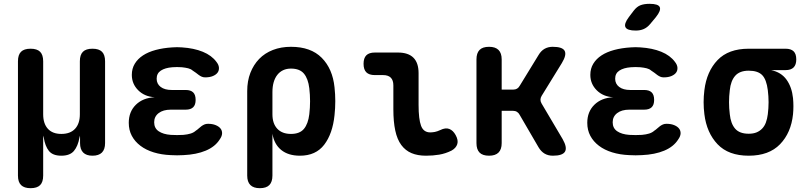

<svg xmlns="http://www.w3.org/2000/svg" viewBox="-20 -805 4240 1005"><path d="M140 180Q107 180 90.5 164Q74 148 74 114V-484Q74 -518 90 -534Q106 -550 140 -550Q174 -550 190 -534Q206 -518 206 -484V-207Q206 -158 230.5 -131Q255 -104 301 -104Q348 -104 373 -131Q398 -158 398 -207V-484Q398 -518 414 -534Q430 -550 464 -550Q498 -550 514 -534Q530 -518 530 -484V-56Q530 -23 513.5 -6.5Q497 10 464 10Q432 10 415.5 -6.5Q399 -23 399 -56V-85Q399 -95 398.5 -95Q398 -95 396 -85Q388 -40 367 -15Q346 10 301 10Q256 10 236 -15Q216 -40 209 -85Q207 -95 206.5 -95Q206 -95 206 -85V114Q206 148 190 164Q174 180 140 180Z M1113 -481Q1125 -466 1126 -451Q1127 -436 1119 -425Q1111 -414 1094.5 -407Q1078 -400 1054 -400Q1044 -400 1036 -403.5Q1028 -407 1020.5 -412.5Q1013 -418 1005.5 -424Q998 -430 988 -436Q979 -444 965 -447.5Q951 -451 932 -453Q919 -454 906.5 -454Q894 -454 882 -453Q844 -450 822 -435.5Q800 -421 800 -393Q800 -366 821 -350Q842 -334 879 -334H952Q978 -334 991 -321.5Q1004 -309 1004 -282Q1004 -256 991 -243.5Q978 -231 952 -231H874Q834 -231 810.5 -213Q787 -195 787 -165Q787 -134 810.5 -118Q834 -102 874 -99Q890 -98 907 -98Q924 -98 940 -99Q962 -101 978 -106Q994 -111 1005 -121Q1013 -126 1020.5 -133Q1028 -140 1035 -145Q1042 -150 1050 -153.5Q1058 -157 1069 -157Q1092 -157 1109 -150Q1126 -143 1134.5 -132Q1143 -121 1142.5 -106.5Q1142 -92 1130 -75Q1106 -37 1057 -16.5Q1008 4 940 7Q924 8 907 8Q890 8 874 7Q825 5 784.5 -7.5Q744 -20 715 -42Q686 -64 670 -94Q654 -124 654 -162Q654 -220 691 -256.5Q728 -293 790 -296Q737 -299 703.5 -332.5Q670 -366 670 -413Q670 -446 685.5 -471.5Q701 -497 728.5 -515Q756 -533 795 -543.5Q834 -554 882 -557Q894 -558 906.5 -558Q919 -558 932 -557Q995 -553 1041.5 -534Q1088 -515 1113 -481Z M1340 180Q1307 180 1290.5 163.5Q1274 147 1274 114V-328Q1274 -381 1290.5 -423.5Q1307 -466 1336.5 -496.5Q1366 -527 1408.5 -543.5Q1451 -560 1503 -560Q1607 -560 1664 -502.5Q1721 -445 1731 -348Q1735 -312 1735 -275.5Q1735 -239 1731 -202Q1721 -105 1677 -47.5Q1633 10 1550 10Q1489 10 1452 -20Q1415 -50 1406 -105V114Q1406 147 1390 163.5Q1374 180 1340 180ZM1503 -104Q1549 -104 1571 -130.5Q1593 -157 1599 -207Q1603 -241 1603 -275Q1603 -309 1599 -343Q1593 -393 1571 -419.5Q1549 -446 1503 -446Q1480 -446 1462 -437.5Q1444 -429 1431.5 -413Q1419 -397 1412.5 -374.5Q1406 -352 1406 -323V-207Q1406 -158 1431.5 -131Q1457 -104 1503 -104Z M2171 -256Q2171 -181 2184 -146.5Q2197 -112 2232 -112Q2244 -112 2256.5 -114.5Q2269 -117 2284 -124Q2312 -138 2332 -130Q2352 -122 2365 -98Q2380 -71 2373.5 -50.5Q2367 -30 2344 -17Q2312 -1 2279 4.5Q2246 10 2210 10Q2166 10 2134 -3.5Q2102 -17 2080.5 -46Q2059 -75 2049 -121.5Q2039 -168 2039 -233V-358Q2039 -385 2025.5 -398.5Q2012 -412 1985 -412H1942Q1912 -412 1897.5 -426.5Q1883 -441 1883 -471Q1883 -501 1897.5 -515.5Q1912 -530 1942 -530H2063Q2117 -530 2144 -503Q2171 -476 2171 -422Z M2540 10Q2506 10 2490 -6.5Q2474 -23 2474 -56V-494Q2474 -527 2490 -543.5Q2506 -560 2540 -560Q2573 -560 2589.5 -543.5Q2606 -527 2606 -494V-336H2666Q2678 -336 2686.5 -341Q2695 -346 2701 -357L2799 -517Q2812 -539 2830.5 -549.5Q2849 -560 2873 -560Q2924 -560 2935.5 -539Q2947 -518 2921 -475L2815 -303Q2809 -293 2809 -283Q2809 -273 2815 -263L2925 -77Q2950 -33 2937.5 -11.5Q2925 10 2874 10Q2849 10 2830.5 -1Q2812 -12 2799 -34L2700 -204Q2695 -214 2686 -219.5Q2677 -225 2665 -225H2606V-56Q2606 -23 2589.5 -6.5Q2573 10 2540 10Z M3513 -481Q3525 -466 3526 -451Q3527 -436 3519 -425Q3511 -414 3494.5 -407Q3478 -400 3454 -400Q3444 -400 3436 -403.5Q3428 -407 3420.5 -412.5Q3413 -418 3405.5 -424Q3398 -430 3388 -436Q3379 -444 3365 -447.5Q3351 -451 3332 -453Q3319 -454 3306.5 -454Q3294 -454 3282 -453Q3244 -450 3222 -435.5Q3200 -421 3200 -393Q3200 -366 3221 -350Q3242 -334 3279 -334H3352Q3378 -334 3391 -321.5Q3404 -309 3404 -282Q3404 -256 3391 -243.5Q3378 -231 3352 -231H3274Q3234 -231 3210.5 -213Q3187 -195 3187 -165Q3187 -134 3210.5 -118Q3234 -102 3274 -99Q3290 -98 3307 -98Q3324 -98 3340 -99Q3362 -101 3378 -106Q3394 -111 3405 -121Q3413 -126 3420.5 -133Q3428 -140 3435 -145Q3442 -150 3450 -153.5Q3458 -157 3469 -157Q3492 -157 3509 -150Q3526 -143 3534.5 -132Q3543 -121 3542.5 -106.5Q3542 -92 3530 -75Q3506 -37 3457 -16.5Q3408 4 3340 7Q3324 8 3307 8Q3290 8 3274 7Q3225 5 3184.5 -7.5Q3144 -20 3115 -42Q3086 -64 3070 -94Q3054 -124 3054 -162Q3054 -220 3091 -256.5Q3128 -293 3190 -296Q3137 -299 3103.5 -332.5Q3070 -366 3070 -413Q3070 -446 3085.5 -471.5Q3101 -497 3128.5 -515Q3156 -533 3195 -543.5Q3234 -554 3282 -557Q3294 -558 3306.5 -558Q3319 -558 3332 -557Q3395 -553 3441.5 -534Q3488 -515 3513 -481ZM3383 -679Q3368 -661 3349.5 -653Q3331 -645 3308 -645Q3263 -645 3254 -662.5Q3245 -680 3272 -716L3297 -749Q3314 -771 3333.5 -778Q3353 -785 3380 -785Q3426 -785 3433.5 -767.5Q3441 -750 3413 -715Z M4092 -438H4016Q4069 -427 4097 -388Q4125 -349 4131 -291Q4133 -270 4133 -249Q4133 -228 4131 -207Q4121 -110 4063 -50Q4005 10 3899 10Q3793 10 3736 -50Q3679 -110 3667 -207Q3663 -239 3663 -270Q3663 -301 3667 -333Q3679 -431 3736 -490.5Q3793 -550 3899 -550H4092Q4120 -550 4134 -536.5Q4148 -523 4148 -494Q4148 -466 4134 -452Q4120 -438 4092 -438ZM3899 -105Q3923 -105 3940 -112Q3957 -119 3969.5 -132Q3982 -145 3989 -164Q3996 -183 3999 -207Q4003 -239 4003 -270Q4003 -301 3999 -333Q3992 -389 3969.5 -412Q3947 -435 3899 -435Q3852 -435 3828.5 -408.5Q3805 -382 3800 -333Q3796 -301 3796 -270Q3796 -239 3800 -207Q3805 -158 3828 -131.5Q3851 -105 3899 -105Z"/></svg>

Font: Maple Mono NL
Style: Bold
Weight: 700
Monospace: yes
Designer: subframe7536
Version: Version 7.000